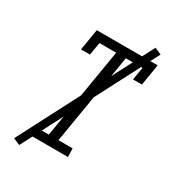

<svg xmlns="http://www.w3.org/2000/svg" viewBox="-213 -936 1025 1136"><g transform="rotate(30 300.0 -368.0)"><path d="M384 0H116L115 -58H220L323 -677H209L194 -590H133L157 -735H573L549 -590H488L503 -677H389L286 -58H383ZM99 83 53 63 510 -819 556 -799Z"/></g></svg>

Font: Iosevka HT Light Extended
Style: Italic
Weight: 300
Width: 7
Italic angle: -9°
Monospace: yes
Designer: Belleve Invis
Foundry: Belleve Invis
Version: Version 32.3.0; ttfautohint (v1.8.4)